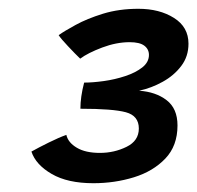

<svg xmlns="http://www.w3.org/2000/svg" viewBox="-20 -666 449 437"><path d="M192.5 -249Q134 -249 97.8 -270Q61.5 -291 51.5 -321Q67.5 -330 90.8 -341.5Q114 -353 131 -359Q135 -341.5 154.8 -329.8Q174.5 -318 207.5 -318Q240 -318 268 -331.8Q296 -345.5 296 -373.5Q296 -402.5 266.5 -410.5Q237 -418.5 163 -418.5Q163 -445.5 171.5 -478Q191 -478 216.2 -481.5Q241.5 -485 265 -492.8Q288.5 -500.5 303.8 -512.5Q319 -524.5 319 -541Q319 -554 308.5 -562Q298 -570 275 -570Q245 -570 212.5 -557.8Q180 -545.5 162.5 -532.5Q151 -543.5 134.8 -560.8Q118.5 -578 113.5 -586Q126 -595 152 -609.2Q178 -623.5 214.5 -634.8Q251 -646 295 -646Q343 -646 376 -625.2Q409 -604.5 409 -566.5Q409 -537.5 392.5 -515.8Q376 -494 350.2 -479.8Q324.5 -465.5 296.5 -459.5Q334.5 -457 359.2 -438Q384 -419 384 -380.5Q384 -334 356.2 -305Q328.5 -276 284.8 -262.5Q241 -249 192.5 -249Z"/></svg>

Font: Grandstander Medium
Style: Italic
Weight: 500
Italic angle: -15°
Designer: Tyler Finck
Foundry: Etcetera Type Co
Version: Version 1.200; ttfautohint (v1.8.3)